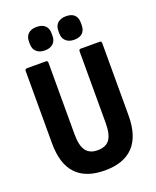

<svg xmlns="http://www.w3.org/2000/svg" viewBox="-156 -938 844 1037"><g transform="rotate(-20 266.0 -419.5)"><path d="M266 8Q157 8 101.5 -50.5Q46 -109 46 -228V-643Q46 -655 58 -655H166Q177 -655 177 -643V-232Q177 -167 198.5 -137.5Q220 -108 266 -108Q313 -108 334.5 -137Q356 -166 356 -232V-643Q356 -655 366 -655H475Q486 -655 486 -643V-228Q486 -110 430.5 -51Q375 8 266 8ZM182 -712Q152 -712 134.5 -728Q117 -744 117 -772V-787Q117 -816 134.5 -831.5Q152 -847 182 -847Q213 -847 230 -831.5Q247 -816 247 -787V-772Q247 -744 230 -728Q213 -712 182 -712ZM351 -712Q321 -712 303.5 -728Q286 -744 286 -772V-787Q286 -816 303.5 -831.5Q321 -847 351 -847Q383 -847 399 -831.5Q415 -816 415 -787V-772Q415 -744 399 -728Q383 -712 351 -712Z"/></g></svg>

Font: Sofia Sans Condensed ExtraBold
Style: Regular
Weight: 800
Designer: Botio Nikoltchev, Ani Petrova
Foundry: lettersoup
Version: Version 4.101